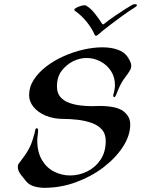

<svg xmlns="http://www.w3.org/2000/svg" viewBox="-20 -880 674 917"><path d="M192 17Q166 17 142.5 10Q119 3 105 -14Q96 -25 80.5 -44.5Q65 -64 65 -83Q65 -93 70 -99Q83 -117 95.5 -133.5Q108 -150 120 -173Q132 -196 142 -233Q146 -245 148 -258Q150 -271 160 -266Q162 -264 162 -258Q162 -248 160 -233.5Q158 -219 158 -210Q158 -153 180.5 -115.5Q203 -78 239 -60Q275 -42 315 -42Q357 -42 396 -61Q435 -80 460 -117Q485 -154 485 -207Q485 -241 466 -262Q447 -283 416 -293.5Q385 -304 350.5 -308Q316 -312 284 -312Q235 -312 197.5 -328Q160 -344 139.5 -370Q119 -396 119 -425Q119 -465 141.5 -499.5Q164 -534 201 -562.5Q238 -591 284 -611.5Q330 -632 378 -643Q426 -654 469 -654Q510 -654 541.5 -643Q573 -632 589 -609Q607 -582 607 -566Q607 -556 602 -546.5Q597 -537 589 -526Q577 -510 569 -498.5Q561 -487 553.5 -471.5Q546 -456 535 -428Q530 -416 525 -416Q521 -416 521 -424Q521 -430 524 -437Q526 -447 527.5 -456Q529 -465 529 -474Q529 -512 510 -541Q491 -570 460 -586.5Q429 -603 393 -603Q362 -603 330 -588Q298 -572 275 -542.5Q252 -513 252 -467Q252 -435 269 -416Q286 -397 312.5 -388Q339 -379 367.5 -376Q396 -373 419 -373Q430 -373 439 -373.5Q448 -374 453 -374Q536 -374 569 -349Q602 -324 602 -286Q602 -233 567.5 -179.5Q533 -126 475 -81.5Q417 -37 343.5 -10Q270 17 192 17ZM438 -709Q435 -709 432 -714Q420 -743 395 -774.5Q370 -806 338 -828Q332 -833 337.5 -838Q343 -843 354 -847.5Q365 -852 375.5 -854Q386 -856 390 -854Q413 -841 434 -814Q455 -787 468 -766Q471 -762 476 -765Q498 -783 526.5 -802.5Q555 -822 579.5 -837.5Q604 -853 612 -857Q618 -860 625 -860Q634 -860 634 -855Q632 -849 623 -844Q597 -828 564.5 -804.5Q532 -781 501.5 -757.5Q471 -734 449 -715Q443 -709 438 -709Z"/></svg>

Font: Tapestry
Style: Regular
Weight: 400
Designer: Robert E. Leuschke
Foundry: Robert E. Leuschke
Version: Version 1.010; ttfautohint (v1.8.4.7-5d5b)